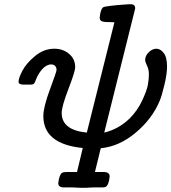

<svg xmlns="http://www.w3.org/2000/svg" viewBox="-20 -714 829 930"><path d="M69.8 -317.9Q69.8 -335.9 88.9 -372.1Q107.9 -408.2 150.4 -443.1Q192.9 -478 243.2 -478Q285.2 -478 314.7 -453.1Q344.2 -428.2 344.2 -388.2Q344.2 -368.2 311.5 -283.2Q278.8 -198.2 278.8 -167Q278.8 -84 399.9 -71.8L400.9 -73.2L534.2 -606Q525.4 -606.9 512.2 -606.9Q499 -606.9 491.5 -607.4Q483.9 -607.9 476.6 -609.9Q469.2 -611.8 466.1 -616.5Q462.9 -621.1 462.9 -628.9Q466.8 -668 479 -678.2Q483.9 -682.1 517.3 -686Q550.8 -689.9 582 -691.9L611.8 -693.8Q634.8 -693.8 634.8 -673.8Q634.8 -670.9 632.8 -665Q630.9 -659.2 630.9 -657.2L484.9 -71.8Q553.7 -87.9 607.9 -140.1Q646 -178.2 668.9 -227.5Q691.9 -276.9 696.5 -304.4Q701.2 -332 701.2 -354Q701.2 -377.9 692.1 -396Q683.1 -414.1 683.1 -423.8Q683.1 -443.8 700.4 -460.9Q717.8 -478 737.8 -478Q756.8 -478 772.9 -457.5Q789.1 -437 789.1 -391.1Q789.1 -356.9 776.6 -304Q764.2 -251 752.9 -224.1Q716.8 -138.2 637.5 -71.5Q558.1 -4.9 469.2 3.9L467.8 4.9L439.9 119.1H481.9Q510.7 119.1 511.2 140.1Q507.3 182.1 492.2 190.9Q487.3 193.8 476.1 193.8H434.1Q420.9 193.8 410.4 194.8Q399.9 195.8 393.1 195.8H376Q361.8 195.8 351.8 194.8Q341.8 193.8 331.1 193.8H289.1Q262.2 193.8 262.2 172.9Q267.1 131.8 280.8 123Q287.6 119.1 306.2 119.1H353L380.9 2.9Q189.9 -16.1 189.9 -151.9Q189.9 -194.8 221.9 -281Q253.9 -367.2 253.9 -375Q253.9 -387.2 247.1 -394.5Q240.2 -401.9 228 -401.9Q205.1 -401.9 184.1 -378.4Q163.1 -355 150.9 -319.8Q147 -310.1 142.6 -307.1Q138.2 -304.2 127 -304.2H96.2Q69.8 -303.7 69.8 -317.9Z"/></svg>

Font: CMU Concrete
Style: BoldItalic
Weight: 700
Italic angle: -14.04°
Version: Version 0.7.0